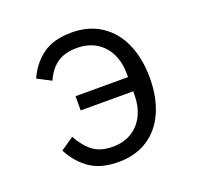

<svg xmlns="http://www.w3.org/2000/svg" viewBox="-104 -664 808 787"><g transform="rotate(-20 300.0 -270.5)"><path d="M84 -111 141 -150Q168 -102 200.2 -78.5Q232.5 -55 285 -55Q332.5 -55 367.8 -76.8Q403 -98.5 421.8 -137.8Q440.5 -177 440 -228V-240H211V-302H440V-310Q441 -362 422.5 -401.8Q404 -441.5 368 -463.8Q332 -486 283 -486Q230 -486 196.8 -462.8Q163.5 -439.5 144 -394L84 -425Q110.5 -484.5 158.2 -518.8Q206 -553 284 -553Q359 -553 413 -517.2Q467 -481.5 495 -417.2Q523 -353 523 -269Q523 -184.5 495 -121Q467 -57.5 413.5 -22.8Q360 12 285 12Q210 12 162.2 -20.5Q114.5 -53 84 -111Z"/></g></svg>

Font: JuliaMono Light
Style: Regular
Weight: 300
Monospace: yes
Designer: cormullion
Foundry: corm
Version: Version 0.054; ttfautohint (v1.8.4)